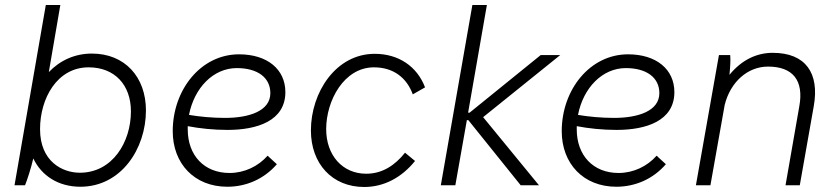

<svg xmlns="http://www.w3.org/2000/svg" viewBox="-20 -740 3334 767"><path d="M38 0H80C88 -19 104 -68 113 -107C146 -38 213 6 301 6C464 6 563 -146 563 -299C563 -432 479 -526 347 -526C278 -526 219 -498 175 -452L221 -720H163ZM299 -50C229 -50 140 -95 140 -224C140 -347 208 -471 334 -471C438 -471 503 -401 503 -295C503 -172 429 -50 299 -50Z M888 6C964 6 1035 -25 1086 -84L1049 -118C1012 -76 957 -49 897 -49C795 -49 730 -120 730 -223V-236C777 -227 832 -221 889 -221C1007 -221 1120 -257 1120 -372C1120 -463 1048 -523 935 -523C782 -523 670 -381 670 -216C670 -86 757 6 888 6ZM735 -281C756 -389 832 -468 926 -468C1009 -468 1060 -430 1060 -368C1060 -296 974 -269 879 -269C827 -269 777 -274 735 -281Z M1435 7C1513 7 1584 -30 1638 -97L1598 -130C1558 -80 1508 -46 1443 -46C1347 -46 1283 -121 1283 -224C1283 -338 1354 -471 1474 -471C1552 -471 1605 -429 1629 -363L1678 -391C1646 -475 1572 -525 1477 -525C1321 -525 1222 -370 1222 -219C1222 -86 1307 7 1435 7Z M1799 0 1845 -260H1851L2060 0H2133L1910 -272L2218 -520H2140L1856 -290H1850L1925 -720H1867L1741 0Z M2442 6C2518 6 2589 -25 2640 -84L2603 -118C2566 -76 2511 -49 2451 -49C2349 -49 2284 -120 2284 -223V-236C2331 -227 2386 -221 2443 -221C2561 -221 2674 -257 2674 -372C2674 -463 2602 -523 2489 -523C2336 -523 2224 -381 2224 -216C2224 -86 2311 6 2442 6ZM2289 -281C2310 -389 2386 -468 2480 -468C2563 -468 2614 -430 2614 -368C2614 -296 2528 -269 2433 -269C2381 -269 2331 -274 2289 -281Z M2760 0H2818L2875 -321C2898 -413 2967 -474 3048 -474C3147 -474 3192 -419 3173 -315L3118 0H3175L3231 -317C3254 -448 3198 -529 3067 -529C3003 -529 2943 -501 2894 -441C2897 -472 2899 -500 2897 -520H2852Z"/></svg>

Font: Fixel Text 20240404 Light
Style: Italic
Weight: 300
Width: 4
Italic angle: -10°
Designer: AlfaBravo + MacPaw
Foundry: Kyrylo Tkachov, Marchela Mozhyna, Serhii Makarenko, Maria Weinstein, Zakhar Kryvoshyya
Version: Version 1.211;Glyphs 3.2 (3225)